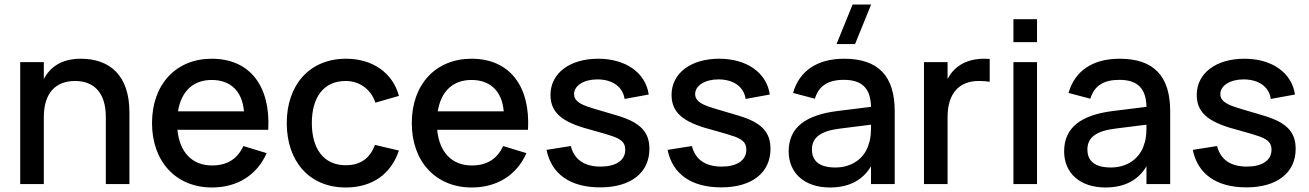

<svg xmlns="http://www.w3.org/2000/svg" viewBox="-20 -815 5796 850"><path d="M448.5 0H553V-317.5C553 -480.5 467 -555 337.5 -555C249 -555 200.5 -515 174 -465.5V-540H69.5V0H174V-297C174 -403.5 227 -456.5 312 -456.5C397.5 -456.5 448.5 -403 448.5 -297Z M918.5 -82.5C831 -82.5 775 -140.5 765.5 -240.5H1167.5C1178.5 -434 1086 -555 917.5 -555C759.5 -555 653 -442 653 -270C653 -100 759 15 918.5 15C1030.5 15 1118 -40 1160.5 -137L1057.5 -168.5C1031 -112 987 -82.5 918.5 -82.5ZM768 -322C782 -410.5 835 -461 917.5 -461C1001 -461 1053 -410.5 1060 -322Z M1510.5 15C1626.5 15 1710.5 -42.5 1746 -148.5L1640 -173.5C1618.5 -116 1578 -83.5 1510.5 -83.5C1411.5 -83.5 1360.5 -158.5 1360.5 -270C1360.5 -381.5 1410.5 -456.5 1510.5 -456.5C1571 -456.5 1621.5 -421 1642 -360.5L1746 -390.5C1719 -492 1630 -555 1512 -555C1350 -555 1249.5 -439 1249.5 -270C1249.5 -103 1347.5 15 1510.5 15Z M2068.5 -82.5C1981 -82.5 1925 -140.5 1915.5 -240.5H2317.5C2328.5 -434 2236 -555 2067.5 -555C1909.5 -555 1803 -442 1803 -270C1803 -100 1909 15 2068.5 15C2180.5 15 2268 -40 2310.5 -137L2207.5 -168.5C2181 -112 2137 -82.5 2068.5 -82.5ZM1918 -322C1932 -410.5 1985 -461 2067.5 -461C2151 -461 2203 -410.5 2210 -322Z M2637 14.5C2772.5 14.5 2855 -50 2855 -156C2855 -230.5 2815.5 -272.5 2714 -303C2675.5 -314.5 2640.5 -325 2612.5 -333C2565 -347.5 2521.5 -361 2521.5 -398.5C2521.5 -436.5 2565.5 -463.5 2624.5 -463.5C2691.5 -463.5 2737.5 -430.5 2745 -377L2852 -396.5C2838 -493 2750.5 -555 2628 -555C2502 -555 2417 -490.5 2417 -394.5C2417 -304 2488 -268 2606 -237.5C2647 -226.5 2679 -216.5 2697.5 -210C2737.5 -194.5 2748 -178.5 2748 -151.5C2748 -104.5 2705.5 -77.5 2639 -77.5C2567.5 -77.5 2522.5 -108 2507 -168.5L2399.5 -151.5C2421.5 -43.5 2505.5 14.5 2637 14.5Z M3173 14.5C3308.5 14.5 3391 -50 3391 -156C3391 -230.5 3351.5 -272.5 3250 -303C3211.5 -314.5 3176.5 -325 3148.5 -333C3101 -347.5 3057.5 -361 3057.5 -398.5C3057.5 -436.5 3101.5 -463.5 3160.5 -463.5C3227.5 -463.5 3273.5 -430.5 3281 -377L3388 -396.5C3374 -493 3286.5 -555 3164 -555C3038 -555 2953 -490.5 2953 -394.5C2953 -304 3024 -268 3142 -237.5C3183 -226.5 3215 -216.5 3233.5 -210C3273.5 -194.5 3284 -178.5 3284 -151.5C3284 -104.5 3241.5 -77.5 3175 -77.5C3103.5 -77.5 3058.5 -108 3043 -168.5L2935.5 -151.5C2957.5 -43.5 3041.5 14.5 3173 14.5Z M3765.5 -620 3836.5 -795H3754.5L3683.5 -620ZM3717 -555C3598.5 -555 3518.5 -501.5 3491 -403.5L3587.5 -378C3605 -435 3645.5 -461.5 3716 -461.5C3795.5 -461.5 3834.5 -424.5 3836 -342L3687.5 -323.5C3551 -306.5 3471.5 -253.5 3471.5 -145C3471.5 -47.5 3543 15 3654.5 15C3738.5 15 3799.5 -17 3836 -79V0H3941V-322.5C3941 -479.5 3867.5 -555 3717 -555ZM3836 -263V-259.5C3836 -235.5 3836 -203.5 3826 -177.5C3809 -116 3753.5 -73.5 3678.5 -73.5C3610 -73.5 3574.5 -100.5 3574.5 -153C3574.5 -206.5 3613 -235.5 3700.5 -246Z M4361.5 -554C4354 -554.5 4346 -555 4338.5 -555C4250 -555 4201 -515 4175 -465.5V-540H4070.5V0H4175V-297C4175 -403.5 4228 -456.5 4313 -456.5C4332 -456.5 4348 -455.5 4361.5 -453Z M4571 -628.5V-730H4466.5V-628.5ZM4571 0V-540H4466.5V0Z M4936.5 -555C4818 -555 4738 -501.5 4710.5 -403.5L4807 -378C4824.5 -435 4865 -461.5 4935.5 -461.5C5015 -461.5 5054 -424.5 5055.5 -342L4907 -323.5C4770.5 -306.5 4691 -253.5 4691 -145C4691 -47.5 4762.5 15 4874 15C4958 15 5019 -17 5055.5 -79V0H5160.5V-322.5C5160.5 -479.5 5087 -555 4936.5 -555ZM5055.5 -263V-259.5C5055.5 -235.5 5055.5 -203.5 5045.5 -177.5C5028.5 -116 4973 -73.5 4898 -73.5C4829.5 -73.5 4794 -100.5 4794 -153C4794 -206.5 4832.5 -235.5 4920 -246Z M5498 14.5C5633.5 14.5 5716 -50 5716 -156C5716 -230.5 5676.5 -272.5 5575 -303C5536.5 -314.5 5501.5 -325 5473.5 -333C5426 -347.5 5382.5 -361 5382.5 -398.5C5382.5 -436.5 5426.5 -463.5 5485.5 -463.5C5552.5 -463.5 5598.5 -430.5 5606 -377L5713 -396.5C5699 -493 5611.5 -555 5489 -555C5363 -555 5278 -490.5 5278 -394.5C5278 -304 5349 -268 5467 -237.5C5508 -226.5 5540 -216.5 5558.5 -210C5598.5 -194.5 5609 -178.5 5609 -151.5C5609 -104.5 5566.5 -77.5 5500 -77.5C5428.5 -77.5 5383.5 -108 5368 -168.5L5260.5 -151.5C5282.5 -43.5 5366.5 14.5 5498 14.5Z"/></svg>

Font: Vela Sans SemBd
Style: Regular
Weight: 600
Designer: Principal design: Mikhail Sharanda - project Manrope.
Design modification: Ravid Balaliev
Foundry: Mikhail Sharanda
Version: Version 1.001